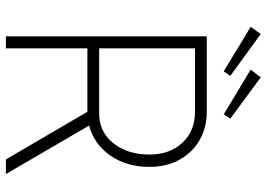

<svg xmlns="http://www.w3.org/2000/svg" viewBox="-150 -778 928 669"><g transform="rotate(90 314.5 -444.0)"><path d="M107 0V-700H369Q426 -700 469.5 -674.5Q513 -649 537.5 -604Q562 -559 562 -500Q562 -421 522.5 -364Q483 -307 418 -290L587 0H536L370 -284H369H149V0ZM149 -325H376Q440 -325 479.5 -374.5Q519 -424 519 -500Q519 -571 478 -615Q437 -659 369 -659H149ZM379 -759 223 -853 250 -888 394 -782ZM229 -759 74 -853 99 -888 245 -782Z"/></g></svg>

Font: Readex Pro Light
Style: Regular
Weight: 300
Designer: Bonnie Shaver-Troup, Thomas Jockin
Foundry: Lexend
Version: Version 1.200; ttfautohint (v1.8.3)